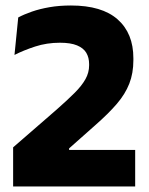

<svg xmlns="http://www.w3.org/2000/svg" viewBox="-20 -672 537 692"><path d="M467.2 0H27.3V-140.9L183.8 -276.8Q223.3 -311.5 249.2 -337.5Q275.1 -363.4 288.1 -386.9Q301.2 -410.4 301.2 -436.5V-441.1Q301.2 -464.5 291 -481.7Q280.8 -498.8 257.7 -508.4Q234.6 -518 196 -518Q148.7 -518 106.6 -504.3Q64.5 -490.5 32.2 -474L45.7 -609.1Q66.9 -620.4 95.2 -630.2Q123.4 -640 158.6 -646.1Q193.8 -652.2 235.6 -652.2Q347.4 -652.2 404 -602.1Q460.7 -552 460.7 -462V-455Q460.7 -407.9 446 -370.5Q431.4 -333 401.1 -297.7Q370.8 -262.4 323.7 -221.1L229.1 -137.2V-108.4L161.9 -131.7H467.2Z"/></svg>

Font: Anek Malayalam Medium
Style: Regular
Weight: 500
Designer: Maithili Shingre (Malayalam) & Yesha Goshar (Latin)
Foundry: Ek Type
Version: Version 1.003